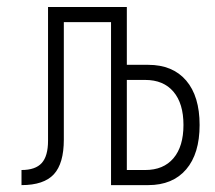

<svg xmlns="http://www.w3.org/2000/svg" viewBox="-20 -538 626 558"><path d="M42.5 0V-43.9Q83 -43.9 101.3 -64.2Q119.6 -84.5 119.6 -128.9V-517.6H348.6V-349.6H410.6Q481.9 -349.6 521 -304Q560.1 -258.3 560.1 -174.8Q560.1 -91.3 521 -45.7Q481.9 0 410.6 0H302.7V-473.6H165.5V-132.3Q165.5 -63 136.5 -31.5Q107.4 0 42.5 0ZM348.6 -43.9H401.9Q455.1 -43.9 484.1 -78.1Q513.2 -112.3 513.2 -174.8Q513.2 -237.3 484.1 -271.5Q455.1 -305.7 401.9 -305.7H348.6Z"/></svg>

Font: Cascadia Mono ExtraLight
Style: Regular
Weight: 200
Monospace: yes
Designer: Aaron Bell
Foundry: Saja Typeworks
Version: Version 2404.023; ttfautohint (v1.8.4)